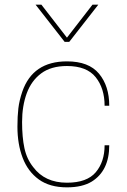

<svg xmlns="http://www.w3.org/2000/svg" viewBox="-20 -800 545 826"><path d="M268 6Q194 6 147 -28Q100 -62 77.5 -121Q55 -180 55 -255Q55 -300 59 -334Q63 -368 76 -406Q121 -536 268 -536Q362 -536 406 -483Q450 -430 450 -345H430Q430 -420 391.5 -468Q353 -516 268 -516Q200 -516 157.5 -484.5Q115 -453 95 -398.5Q75 -344 75 -275Q75 -210 85 -163Q95 -116 123 -81Q173 -14 268 -14Q354 -14 392 -59Q430 -104 430 -175H450Q450 -66 375 -19Q334 6 268 6ZM278 -620H258L133 -780H158L268 -638L378 -780H403Z"/></svg>

Font: Tanohe Sans Thin
Style: Regular
Weight: 100
Designer: Village Type and Design LLC & Cristiano Sobral
Foundry: Cooper Hewitt Smithsonian Design Museum
Version: Version 1.00;September 29, 2021;FontCreator 13.0.0.2655 64-b